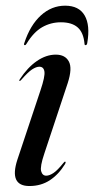

<svg xmlns="http://www.w3.org/2000/svg" viewBox="-20 -630 323 659"><path d="M138.5 -27Q149.5 -27 163.2 -36Q177 -45 197.5 -70.5Q201.5 -76 204 -75Q207 -74 203 -66.5Q181 -31 150.8 -11.2Q120.5 8.5 81 8.5Q10.5 8.5 39.5 -81.5L119 -320Q135 -367.5 132.5 -384.2Q130 -401 115 -401Q104.5 -401 90.2 -391.8Q76 -382.5 53 -356Q49.5 -351.5 47 -352.5Q44.5 -353 48 -358Q74.5 -398.5 106.5 -420.5Q138.5 -442.5 171.5 -442.5Q203.5 -442.5 216.2 -419.2Q229 -396 212.5 -345L132 -102.5Q117 -58 121.2 -42.5Q125.5 -27 138.5 -27ZM189 -553.5Q154.5 -553.5 125 -536.8Q95.5 -520 71.5 -480.5Q68.5 -475 65.5 -475Q60.5 -475 63.5 -482.5Q83.5 -543.5 120.2 -577Q157 -610.5 203.5 -610.5Q251 -610.5 270.5 -577Q290 -543.5 279.5 -482.5Q278.5 -475 273.5 -475Q270 -475 270 -480.5Q266.5 -518.5 246.5 -536Q226.5 -553.5 189 -553.5Z"/></svg>

Font: Fraunces 144pt S000
Style: Italic
Weight: 400
Italic angle: -16°
Version: Version 1.000; ttfautohint (v1.8.3)